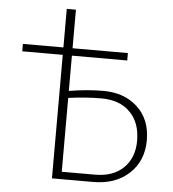

<svg xmlns="http://www.w3.org/2000/svg" viewBox="-54 -828 793 878"><g transform="rotate(5 342.0 -389.0)"><path d="M417 -419Q513 -419 573.5 -363Q634 -307 634 -211Q634 -117 571.5 -58.5Q509 0 406 0H217V-567H31V-601H217V-778H259V-601H513V-567H259V-405Q341 -419 417 -419ZM412 -34Q495 -34 542.5 -80.5Q590 -127 590 -205Q590 -288 542.5 -336Q495 -384 411 -384Q339 -384 259 -373V-34Z"/></g></svg>

Font: EauTest Light
Style: Regular
Weight: 300
Designer: Christian Thalmann (Catharsis Fonts)
Version: Version 0.001;PS 000.001;hotconv 1.0.88;makeotf.lib2.5.64775